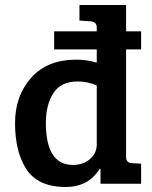

<svg xmlns="http://www.w3.org/2000/svg" viewBox="-20 -733 608 766"><path d="M543 -536H483V-105Q484 -82 508 -82L543 -80V0H381V-59L378 -60Q333 13 242 13Q128 13 82 -63Q40 -132 40 -241.5Q40 -351 104.5 -423Q169 -495 284 -495Q327 -495 366 -483V-536H196V-608H366V-624Q366 -646 340 -648L297 -651V-713H483V-608H543ZM366 -156V-392Q330 -408 290 -408Q223 -408 193 -361.5Q163 -315 163 -243Q163 -75 271 -75Q312 -75 339 -98.5Q366 -122 366 -156Z"/></svg>

Font: Bree Serif
Style: Regular
Weight: 400
Designer: Veronika Burian, Jos Scaglione
Foundry: TypeTogether
Version: Version 1.001